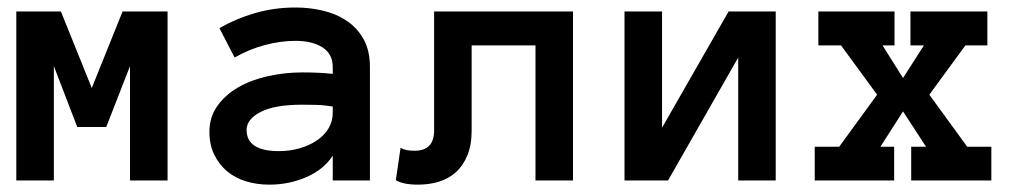

<svg xmlns="http://www.w3.org/2000/svg" viewBox="-20 -486 2769 517"><path d="M431.2 0H330.1V-308.1L266.1 -144H188L125 -308.1V0H23.9V-455.1H144L227.1 -249L310.1 -455.1H431.2Z M543.9 -130.9Q543.9 -170.9 565.4 -200.9Q586.9 -231 621.8 -251Q656.7 -271 701.9 -281Q747.1 -291 793.9 -291Q819.8 -291 838.4 -290Q856.9 -289.1 876 -287.1V-305.2Q876 -340.8 848.4 -358.4Q820.8 -376 775.9 -376Q734.9 -376 692.4 -364.5Q649.9 -353 611.8 -331.1L570.8 -410.2Q615.7 -436 667.2 -450.9Q718.8 -465.8 775.9 -465.8Q813 -465.8 848.9 -457.5Q884.8 -449.2 913.3 -430.2Q941.9 -411.1 959 -380.6Q976.1 -350.1 976.1 -305.2V0H876V-66.9Q852.1 -29.8 805.4 -9.3Q758.8 11.2 705.1 11.2Q671.9 11.2 642.3 2.2Q612.8 -6.8 591.3 -24.9Q569.8 -43 556.9 -69.6Q543.9 -96.2 543.9 -130.9ZM731 -79.1Q760.7 -79.1 786.9 -86.7Q813 -94.2 833 -107.7Q853 -121.1 864.5 -140.1Q876 -159.2 876 -182.1V-199.2Q852.1 -203.1 831.1 -203.6Q810.1 -204.1 793.9 -204.1Q719.7 -204.1 681.9 -184.6Q644 -165 644 -136.2Q644 -79.1 731 -79.1Z M1522.9 -455.1V0H1421.9V-363.8H1250V-134.8Q1250 -95.2 1238.3 -67.1Q1226.6 -39.1 1207.3 -22Q1188 -4.9 1161.9 3.2Q1135.7 11.2 1106 11.2Q1064.9 11.2 1045.9 -1L1058.6 -87.9Q1065.9 -84 1074.5 -82Q1083 -80.1 1096.7 -80.1Q1148.9 -80.1 1148.9 -134.8V-455.1Z M1661.6 -455.1H1762.7V-142.1L1941.9 -455.1H2068.8V0H1967.8V-331.1L1778.8 0H1661.6Z M2649.4 0H2433.6V-90.8H2473.6L2411.6 -186L2350.6 -90.8H2387.7V0H2173.8V-90.8H2239.7L2341.8 -231L2244.6 -363.8H2183.6V-455.1H2388.7V-363.8H2356.4L2411.6 -275.9L2467.8 -363.8H2431.6V-455.1H2638.7V-363.8H2579.6L2482.4 -231L2584.5 -90.8H2649.4Z"/></svg>

Font: Anonymous Pro
Style: Bold
Weight: 700
Monospace: yes
Designer: Mark Simonson
Version: Version 1.003